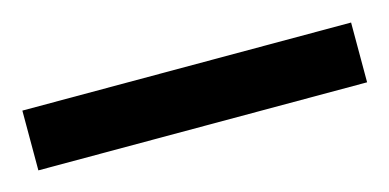

<svg xmlns="http://www.w3.org/2000/svg" viewBox="-28 18 428 211"><g transform="rotate(-15 186.0 124.0)"><path d="M-1 90V158H373V90Z"/></g></svg>

Font: Noto Sans Devanagari SemiCondensed Black
Style: Regular
Weight: 900
Width: 4
Designer: Jelle Bosma - Monotype Design Team
Foundry: Monotype Imaging Inc.
Version: Version 2.004